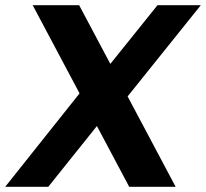

<svg xmlns="http://www.w3.org/2000/svg" viewBox="-51 -720 794 740"><path d="M75 -700H254L626 0H447ZM285 -397 408 -341 135 0H-31ZM287 -365 556 -700H723L410 -310Z"/></svg>

Font: Pathway Extreme 8pt Thin 12pt
Style: Bold Italic
Weight: 700
Italic angle: -8°
Version: Version 1.001;gftools[0.9.26]